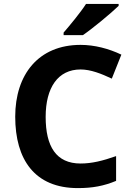

<svg xmlns="http://www.w3.org/2000/svg" viewBox="-20 -1047 677 984"><path d="M588 -1017V-1027H421C392 -982 338 -917 306 -880V-867H405C456 -902 550 -980 588 -1017ZM393 -691C445 -691 500 -669 553 -644L602 -767C537 -798 464 -817 393 -817C177 -817 58 -665 58 -449C58 -229 158 -83 379 -83C455 -83 512 -94 575 -120V-247C507 -223 451 -209 393 -209C268 -209 214 -296 214 -448C214 -598 277 -691 393 -691Z"/></svg>

Font: Noto Sans Telugu UI
Style: Bold
Weight: 700
Designer: Jelle Bosma - Monotype Design Team
Foundry: Monotype Imaging Inc.
Version: Version 2.005